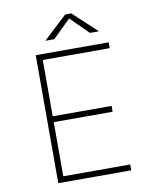

<svg xmlns="http://www.w3.org/2000/svg" viewBox="-95 -961 841 1034"><g transform="rotate(-10 325.0 -444.0)"><path d="M139 0V-700H538V-668H172V-360H494V-328H172V-32H538V0ZM203.5 -767.5 333.5 -888.5H366.5L496.5 -767.5H447.5L350.5 -863.5L252.5 -767.5Z"/></g></svg>

Font: Trispace Thin
Style: Regular
Weight: 100
Designer: Tyler Finck
Foundry: Etcetera Type Company
Version: Version 1.210